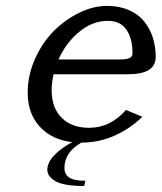

<svg xmlns="http://www.w3.org/2000/svg" viewBox="-20 -470 544 646"><path d="M176.8 -270H383.8Q405.8 -270 415.8 -274.7Q425.8 -279.3 425.8 -291Q425.8 -341.3 405 -370.6Q384.3 -399.9 342.8 -399.9Q292 -399.9 247.3 -363.5Q202.6 -327.1 176.8 -270ZM503.9 -278.8Q503.9 -220.2 412.1 -220.2H160.2Q153.8 -190.9 153.8 -166Q153.8 -107.4 187.5 -73.7Q221.2 -40 279.8 -40Q351.6 -40 403.8 -100.1L459 -77.1Q418 -37.1 365.5 -13.7Q313 9.8 253.9 9.8H253.4Q196.8 43 196.8 95.2Q196.8 116.7 212.9 127.4Q229 138.2 267.1 138.2L263.2 155.8Q195.3 155.8 167.2 139.9Q139.2 124 139.2 101.1Q139.2 77.1 162.8 52.2Q186.5 27.3 223.1 8.3Q153.8 0 113.5 -44.2Q73.2 -88.4 73.2 -158.2Q73.2 -216.3 97.4 -271Q121.6 -325.7 159.9 -364.5Q198.2 -403.3 246.1 -426.8Q293.9 -450.2 339.8 -450.2Q380.9 -450.2 413.1 -436.3Q445.3 -422.4 464.8 -398.2Q484.4 -374 494.1 -343.8Q503.9 -313.5 503.9 -278.8Z"/></svg>

Font: Pfennig
Style: Italic
Weight: 500
Italic angle: -13°
Version: Version 20120410 ; ttfautohint (v0.8)